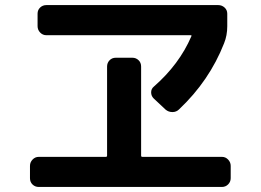

<svg xmlns="http://www.w3.org/2000/svg" viewBox="-20 -743 1040 766"><path d="M593.8 -397.5Q695.3 -486.3 743.2 -597.7Q746.1 -602.5 740.2 -602.5H165Q150.4 -602.5 140.1 -613.3Q129.9 -624 129.9 -638.7V-688.5Q129.9 -703.1 140.1 -712.9Q150.4 -722.7 165 -722.7H850.6Q865.2 -722.7 876 -712.9Q886.7 -703.1 886.7 -688.5V-638.7Q886.7 -601.6 874 -570.3Q815.4 -420.9 694.3 -306.6Q683.6 -295.9 668 -295.9Q652.3 -295.9 640.6 -305.7L592.8 -350.6Q583 -360.4 583 -374.5Q583 -388.7 593.8 -397.5ZM134.8 2.9Q120.1 2.9 109.9 -6.8Q99.6 -16.6 99.6 -32.2V-81.1Q99.6 -95.7 109.9 -106.4Q120.1 -117.2 134.8 -117.2H402.3Q407.2 -117.2 407.2 -122.1V-477.5Q407.2 -492.2 417 -502.4Q426.8 -512.7 442.4 -512.7H507.8Q522.5 -512.7 532.7 -502.9Q543 -493.2 543 -477.5V-122.1Q543 -117.2 547.9 -117.2H865.2Q879.9 -117.2 890.1 -106.4Q900.4 -95.7 900.4 -81.1V-32.2Q900.4 -17.6 890.1 -7.3Q879.9 2.9 865.2 2.9Z"/></svg>

Font: Rounded-L Mgen+ 1m bold
Style: Bold
Weight: 700
Designer: [Source Han Sans]
Ryoko NISHIZUKA  (kana & ideographs); Paul D. Hunt (Latin, Greek & Cyrillic); Wenlong ZHANG  (bopomofo
Version: Version 1.059.20150602